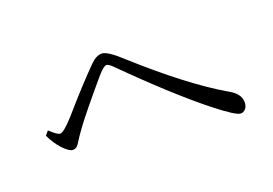

<svg xmlns="http://www.w3.org/2000/svg" viewBox="-70 -777 1139 801"><g transform="rotate(-20 500.0 -376.0)"><path d="M103 -368.2Q135.3 -337.9 147 -337.9Q163.6 -337.9 210 -389.6Q303.2 -497.1 373 -566.9Q398.9 -592.8 422.9 -592.8Q448.7 -592.8 507.8 -537.6Q717.3 -349.1 869.1 -261.2Q915 -235.8 915 -198.2Q915 -179.2 904.8 -168.5Q896 -159.2 883.8 -159.2Q862.8 -159.2 776.9 -227.1Q639.2 -336.9 454.1 -522Q435.1 -541 425.8 -541Q412.1 -541 380.9 -503.9Q282.7 -388.2 241.7 -333Q215.8 -297.4 199.7 -271Q189.9 -255.9 173.8 -255.9Q158.2 -255.9 130.9 -284.7Q105 -313 87.9 -350.1Z"/></g></svg>

Font: I.Ming
Style: Regular
Weight: 400
Designer: Ichiten Fonts Project
Version: Version 6.11; Dec 27, 2019